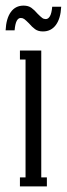

<svg xmlns="http://www.w3.org/2000/svg" viewBox="-32 -664 238 684"><path d="M121 -552Q104 -552 93 -560Q82 -568 71 -581Q60 -592 54.5 -596Q49 -600 42 -600Q33 -600 27.5 -589.5Q22 -579 20 -556H-12Q-10 -598 6.5 -621Q23 -644 52 -644Q69 -644 80 -636Q91 -628 102 -615Q113 -604 118.5 -600Q124 -596 131 -596Q140 -596 146 -606.5Q152 -617 154 -640H186Q184 -598 167 -575Q150 -552 121 -552ZM39 0V-32H59V-452H39V-484H115V-32H135V0Z"/></svg>

Font: Margherita Variable
Style: Regular
Weight: 400
Designer: James Puckett
Foundry: Dunwich Type Founders
Version: Version 1.008